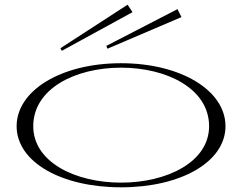

<svg xmlns="http://www.w3.org/2000/svg" viewBox="-20 -785 1035 820"><path d="M497 15C752 15 943 -93 943 -246C943 -399 752 -515 497 -515C242 -515 51 -399 51 -246C51 -93 242 15 497 15ZM497 -5C301 -5 122 -93 122 -246C122 -406 301 -496 497 -496C693 -496 873 -406 873 -246C873 -93 693 -5 497 -5ZM546 -733 525 -765 238 -579 244 -568ZM755 -712 738 -746 434 -589 439 -577Z"/></svg>

Font: Sprat Extended Light
Style: Regular
Weight: 300
Width: 9
Designer: Ethan Nakache
Foundry: Collletttivo
Version: Version 2.000;Glyphs 3.2 (3217)